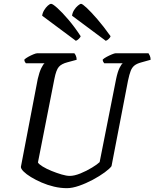

<svg xmlns="http://www.w3.org/2000/svg" viewBox="-20 -982 806 1002"><path d="M329 0Q296 0 262 -8Q228 -16 197 -29.5Q166 -43 141.5 -58Q117 -73 103 -87Q89 -101 89 -111L177 -570Q185 -605 195.5 -626.5Q206 -648 213 -652H115Q113 -654 110 -659Q107 -664 107 -671Q114 -678 127.5 -685.5Q141 -693 154.5 -698.5Q168 -704 174 -704H368Q372 -700 376 -691Q380 -682 380 -670L332 -657Q301 -649 287 -633Q273 -617 264 -571L178 -134Q183 -125 202.5 -113Q222 -101 249 -90Q276 -79 301.5 -71.5Q327 -64 344 -64Q368 -64 400 -77Q432 -90 460.5 -107.5Q489 -125 500 -136L586 -570Q594 -608 604 -628Q614 -648 621 -652H524Q522 -654 519 -659Q516 -664 516 -671Q523 -678 537 -685.5Q551 -693 564.5 -698.5Q578 -704 583 -704H755Q758 -700 762 -691Q766 -682 766 -670L716 -656Q694 -650 681.5 -640Q669 -630 662 -612Q655 -594 648 -561L562 -115Q553 -102 526.5 -82.5Q500 -63 464.5 -44Q429 -25 393 -12.5Q357 0 329 0ZM532 -769 356 -900Q358 -916 367 -930Q376 -944 387 -953Q398 -962 403 -962Q410 -962 432.5 -941Q455 -920 487.5 -882.5Q520 -845 557 -793Q556 -787 547.5 -779Q539 -771 532 -769ZM376 -769 200 -900Q202 -915 210.5 -929Q219 -943 229.5 -952.5Q240 -962 247 -962Q255 -962 279.5 -940Q304 -918 336.5 -880Q369 -842 401 -793Q400 -788 392 -780Q384 -772 376 -769Z"/></svg>

Font: Texturina Medium 12pt Medium
Style: Italic
Weight: 500
Italic angle: -11°
Version: Version 1.002